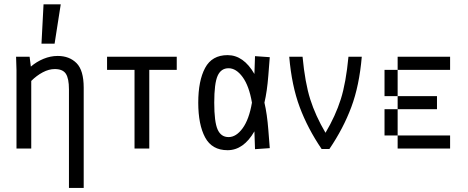

<svg xmlns="http://www.w3.org/2000/svg" viewBox="-20 -708 2228 915"><path d="M378.9 -290V187.5H308.6V-282.2Q308.6 -334 293.9 -356.4Q279.3 -378.9 241.2 -378.9Q212.9 -378.9 183.6 -363.3Q154.3 -347.7 128.9 -322.3V0H58.6V-374L56.6 -437.5H121.1L127 -390.6Q154.3 -414.1 187.5 -427.7Q220.7 -441.4 254.9 -441.4Q310.5 -441.4 344.7 -407.2Q378.9 -373 378.9 -290ZM269.5 -687.5 240.2 -500H177.7L187.5 -687.5Z M691.4 -375V0H621.1V-375H490.2V-437.5H822.3V-375Z M1258.8 -88.9 1265.6 -2 1195.3 2.9 1192.4 -82Q1140.6 7.8 1064.5 7.8Q990.2 7.8 957.5 -53.2Q924.8 -114.3 924.8 -218.8Q924.8 -323.2 957.5 -384.3Q990.2 -445.3 1064.5 -445.3Q1140.6 -445.3 1192.4 -355.5L1195.3 -440.4L1265.6 -435.5L1258.8 -348.6Q1252.9 -272.5 1240.2 -218.8Q1252.9 -165 1258.8 -88.9ZM1180.7 -218.8Q1167 -298.8 1136.2 -340.8Q1105.5 -382.8 1069.3 -382.8Q1033.2 -382.8 1017.1 -346.7Q1001 -310.5 1001 -218.8Q1001 -127 1017.1 -90.8Q1033.2 -54.7 1069.3 -54.7Q1105.5 -54.7 1136.2 -96.7Q1167 -138.7 1180.7 -218.8Z M1704.1 -437.5Q1692.4 -299.8 1654.3 -197.8Q1616.2 -95.7 1549.8 2H1512.7Q1446.3 -95.7 1408.2 -197.8Q1370.1 -299.8 1358.4 -437.5H1421.9Q1433.6 -313.5 1458.5 -234.9Q1483.4 -156.2 1531.2 -75.2Q1579.1 -156.2 1604 -234.9Q1628.9 -313.5 1640.6 -437.5Z M1875 -375V-437.5H2125V-375ZM1875 -375V-250H1812.5V-375ZM1875 -187.5V-250H2062.5V-187.5ZM1812.5 -187.5H1875V-62.5H1812.5ZM1875 0V-62.5H2125V0Z"/></svg>

Font: Sudo Light
Style: Regular
Weight: 300
Monospace: yes
Designer: Jens Kutilek
Foundry: Jens Kutilek
Version: Version 0.040